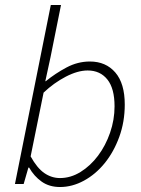

<svg xmlns="http://www.w3.org/2000/svg" viewBox="-20 -739 566 771"><path d="M75 0H40L184 -719H225L183 -510L162 -413H164Q202 -444 247 -468Q292 -492 341 -492Q405 -492 443 -448Q481 -404 481 -319Q481 -250 459 -189.5Q437 -129 400.5 -84Q364 -39 317 -13.5Q270 12 221 12Q178 12 147.5 -9.5Q117 -31 97 -66H94ZM332 -456Q292 -456 244 -431Q196 -406 155 -367L103 -111Q129 -64 158 -44Q187 -24 221 -24Q264 -24 303.5 -48.5Q343 -73 373.5 -113.5Q404 -154 422 -206Q440 -258 440 -312Q440 -384 411 -420Q382 -456 332 -456Z"/></svg>

Font: TypoPRO Source Sans Pro
Style: Italic
Weight: 300
Italic angle: -11°
Designer: Paul D. Hunt
Foundry: Adobe Systems Incorporated
Version: Version 1.075;PS 2.000;hotconv 1.0.86;makeotf.lib2.5.63406